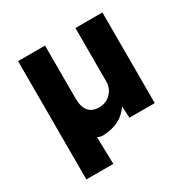

<svg xmlns="http://www.w3.org/2000/svg" viewBox="-158 -672 955 974"><g transform="rotate(-30 319.5 -184.5)"><path d="M74 162V-531H232V-222Q232 -122 314 -122Q355 -122 382.5 -150Q410 -178 410 -219V-531H568V0H420L416 -68Q388 -28 351.5 -10Q315 8 264 11Q244 12 228 3L232 162Z"/></g></svg>

Font: Lexend
Style: Bold
Weight: 700
Designer: Bonnie Shaver-Troup, Thomas Jockin
Foundry: Lexend
Version: Version 1.007; ttfautohint (v1.8.3)